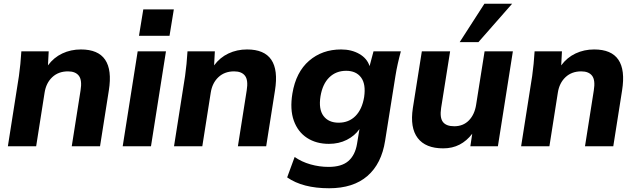

<svg xmlns="http://www.w3.org/2000/svg" viewBox="-20 -781 3393 1025"><path d="M22 0 81 -375Q90 -439 94 -507H240L236 -432Q267 -474 312.5 -495.5Q358 -517 412 -517Q596 -517 561 -298L514 0H363L410 -298Q419 -353 401 -376.5Q383 -400 343 -400Q292 -400 259 -369Q226 -338 218 -286L173 0Z M722 -590 745 -731H908L885 -590ZM635 0 715 -507H866L786 0Z M909 0 968 -375Q977 -439 981 -507H1127L1123 -432Q1154 -474 1199.5 -495.5Q1245 -517 1299 -517Q1483 -517 1448 -298L1401 0H1250L1297 -298Q1306 -353 1288 -376.5Q1270 -400 1230 -400Q1179 -400 1146 -369Q1113 -338 1105 -286L1060 0Z M1737 224Q1596 224 1513 166L1553 57Q1590 83 1637.5 96.5Q1685 110 1734 110Q1804 110 1840 78.5Q1876 47 1886 -13L1899 -92Q1874 -56 1831.5 -34.5Q1789 -13 1736 -13Q1668 -13 1619 -45Q1570 -77 1548.5 -137Q1527 -197 1541 -282Q1560 -396 1630 -456.5Q1700 -517 1801 -517Q1857 -517 1898.5 -493Q1940 -469 1953 -428L1974 -507H2120Q2111 -474 2103.5 -440.5Q2096 -407 2091 -375L2036 -30Q2017 93 1941.5 158.5Q1866 224 1737 224ZM1788 -126Q1842 -126 1877.5 -161.5Q1913 -197 1924 -263Q1934 -332 1907.5 -367.5Q1881 -403 1828 -403Q1774 -403 1738 -368Q1702 -333 1691 -267Q1680 -198 1707 -162Q1734 -126 1788 -126Z M2168 0ZM2346 11Q2252 11 2210 -44Q2168 -99 2184 -204L2232 -507H2383L2335 -205Q2327 -153 2344.5 -130Q2362 -107 2405 -107Q2453 -107 2483.5 -138.5Q2514 -170 2522 -223L2567 -507H2718L2638 0H2491L2501 -67Q2472 -29 2433.5 -9Q2395 11 2346 11ZM2434 -556 2566 -761H2714L2534 -556Z M2762 0 2821 -375Q2830 -439 2834 -507H2980L2976 -432Q3007 -474 3052.5 -495.5Q3098 -517 3152 -517Q3336 -517 3301 -298L3254 0H3103L3150 -298Q3159 -353 3141 -376.5Q3123 -400 3083 -400Q3032 -400 2999 -369Q2966 -338 2958 -286L2913 0Z"/></svg>

Font: Winston
Style: Bold Italic
Weight: 700
Italic angle: -9°
Designer: Original fonts by Vernon Adams / Changes by Cristiano Sobral
Foundry: Original fonts by Vernon Adams / Changes by Cristiano Sobral
Version: Version 2.503;July 17, 2020;FontCreator 13.0.0.2655 64-bit